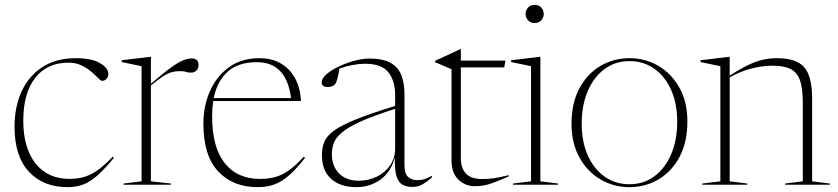

<svg xmlns="http://www.w3.org/2000/svg" viewBox="-20 -762 3458 792"><path d="M291.5 -522Q358.5 -522 392.8 -501.5Q427 -481 427 -456.5Q427 -445.5 419.5 -437Q412 -428.5 401 -428.5Q396 -428.5 385 -439.8Q374 -451 356.8 -466Q339.5 -481 316 -492.2Q292.5 -503.5 263 -503.5Q174 -503.5 125 -440.5Q76 -377.5 76 -264.5Q76 -152.5 126.2 -88.2Q176.5 -24 268 -24Q315.5 -24 354.8 -43Q394 -62 445 -115.5L450 -111Q412 -65 382.2 -38.5Q352.5 -12 323.5 -1Q294.5 10 258.5 10Q159 10 99.5 -53.5Q40 -117 40 -239Q40 -322.5 69.8 -386.2Q99.5 -450 156 -486Q212.5 -522 291.5 -522Z M771.5 -521Q799 -521 799 -493.5Q799 -479.5 790.2 -471Q781.5 -462.5 767.5 -462.5Q754 -462.5 746.8 -465.5Q739.5 -468.5 720.5 -468.5Q702.5 -468.5 687 -464Q671.5 -459.5 652 -446.8Q632.5 -434 602.5 -409.5V-14L685 -5V0H489.5V-5L564 -14V-489L482 -506V-513.5L598.5 -527.5H602.5V-416.5Q656 -462.5 687.2 -484.8Q718.5 -507 737.2 -514Q756 -521 771.5 -521Z M1050 -522Q1104 -522 1141.5 -498.5Q1179 -475 1199.2 -435.2Q1219.5 -395.5 1221.5 -345.5H859.5Q855 -316 855 -282Q855 -155.5 906.5 -89.8Q958 -24 1053 -24Q1088 -24 1116.2 -32Q1144.5 -40 1172.5 -60Q1200.5 -80 1233 -115.5L1238.5 -111Q1203 -65.5 1172.8 -39Q1142.5 -12.5 1111.8 -1.2Q1081 10 1043.5 10Q940.5 10 879.8 -55.2Q819 -120.5 819 -251.5Q819 -324.5 846 -386Q873 -447.5 924.8 -484.8Q976.5 -522 1050 -522ZM1040 -505.5Q961.5 -505.5 918.5 -465.8Q875.5 -426 861.5 -357.5H1180.5Q1161.5 -505.5 1040 -505.5Z M1681.5 9Q1656.5 9 1639.8 -0.5Q1623 -10 1615.2 -36.5Q1607.5 -63 1609 -113Q1591.5 -50.5 1548 -20.2Q1504.5 10 1451 10Q1384 10 1346 -24Q1308 -58 1308 -122.5Q1308 -152.5 1317.5 -176.5Q1327 -200.5 1357.2 -222.8Q1387.5 -245 1448 -269.5Q1508.5 -294 1610 -325V-367.5Q1610 -429 1581.8 -464Q1553.5 -499 1486.5 -499Q1436 -499 1380 -479Q1376.5 -455 1371.8 -437.8Q1367 -420.5 1362.5 -415Q1352 -403 1331.5 -403Q1307 -403 1307 -422Q1307 -439 1327.5 -456.5Q1348 -474 1379.2 -488.5Q1410.5 -503 1443.8 -511.8Q1477 -520.5 1503 -520.5Q1560.5 -520.5 1592 -502.2Q1623.5 -484 1636 -450.8Q1648.5 -417.5 1648.5 -372.5V-80Q1648.5 -44 1664.2 -31.5Q1680 -19 1700 -19Q1717 -19 1729 -22.2Q1741 -25.5 1761.5 -37V-30Q1742.5 -13 1723.8 -2Q1705 9 1681.5 9ZM1349 -125.5Q1349 -76.5 1378.8 -46.5Q1408.5 -16.5 1459.5 -16.5Q1499.5 -16.5 1533.8 -33Q1568 -49.5 1589 -79.8Q1610 -110 1610 -150.5V-313Q1520.5 -284.5 1468 -260.8Q1415.5 -237 1390 -215.2Q1364.5 -193.5 1356.8 -171.8Q1349 -150 1349 -125.5Z M1881 -110Q1881 -68 1902.2 -45.8Q1923.5 -23.5 1969.5 -23.5Q1997 -23.5 2020.5 -27.2Q2044 -31 2079 -39.5V-34.5Q2038 -16.5 2014.5 -8Q1991 0.5 1974.5 3.2Q1958 6 1938 6Q1899 6 1870.8 -21.2Q1842.5 -48.5 1842.5 -100.5V-476.5L1774.5 -505.5V-511Q1798 -522 1808.5 -526.8Q1819 -531.5 1825.5 -534.5Q1832 -537.5 1843.2 -542.8Q1854.5 -548 1879 -559.5H1881V-512H2065L2060 -484H1881Z M2185.5 -667Q2168 -667 2158 -678.5Q2148 -690 2148 -704.5Q2148 -719 2158 -730.5Q2168 -742 2185.5 -742Q2203 -742 2213 -730.5Q2223 -719 2223 -704.5Q2223 -690 2213 -678.5Q2203 -667 2185.5 -667ZM2209 -527.5V-14L2281.5 -5V0H2096V-5L2170.5 -14V-489L2088.5 -506V-513.5L2205 -527.5Z M2575.5 10Q2512 10 2457.8 -21.5Q2403.5 -53 2370.5 -111.8Q2337.5 -170.5 2337.5 -251.5Q2337.5 -335.5 2369.2 -396Q2401 -456.5 2455.5 -489.2Q2510 -522 2577.5 -522Q2641.5 -522 2695.5 -490.5Q2749.5 -459 2782.5 -400.5Q2815.5 -342 2815.5 -260.5Q2815.5 -177 2783.8 -116.2Q2752 -55.5 2697.8 -22.8Q2643.5 10 2575.5 10ZM2576.5 -2Q2635 -2 2679.2 -34.8Q2723.5 -67.5 2748.5 -125.8Q2773.5 -184 2773.5 -260.5Q2773.5 -334.5 2748.5 -390.8Q2723.5 -447 2679 -478.5Q2634.5 -510 2576.5 -510Q2518 -510 2473.8 -477.2Q2429.5 -444.5 2404.5 -386.2Q2379.5 -328 2379.5 -251.5Q2379.5 -177.5 2404.5 -121.2Q2429.5 -65 2474 -33.5Q2518.5 -2 2576.5 -2Z M3218.5 -5 3291.5 -14V-339.5Q3291.5 -399 3279.5 -431.8Q3267.5 -464.5 3240.2 -477.8Q3213 -491 3166.5 -491Q3121 -491 3073.2 -477.5Q3025.5 -464 2990 -442.5V-14L3062.5 -5V0H2877V-5L2951.5 -14V-489L2869.5 -506V-513.5L2986 -527.5H2990V-450Q3036 -479.5 3069 -495Q3102 -510.5 3129.5 -516.2Q3157 -522 3185.5 -522Q3264.5 -522 3297.2 -484.8Q3330 -447.5 3330 -357.5V-14L3403 -5V0H3218.5Z"/></svg>

Font: Newsreader Display ExtraLight
Style: Regular
Weight: 275
Designer: Hugues Gentile
Foundry: Production Type
Version: Version 1.002